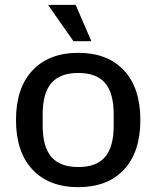

<svg xmlns="http://www.w3.org/2000/svg" viewBox="-20 -762 646 792"><path d="M46 -267Q46 -399 114 -471.5Q182 -544 303 -544Q424 -544 491.5 -471.5Q559 -399 559 -267Q559 -135 491.5 -62.5Q424 10 303 10Q182 10 114 -62.5Q46 -135 46 -267ZM303 -73Q378 -73 413.5 -114.5Q449 -156 449 -244V-290Q449 -378 413.5 -419.5Q378 -461 303 -461Q228 -461 192 -419.5Q156 -378 156 -290V-244Q156 -156 192 -114.5Q228 -73 303 -73ZM178 -742H292L357 -592H283Z"/></svg>

Font: Mozilla Text BETA Medium
Style: Regular
Weight: 500
Designer: Studio DRAMA
Foundry: Studio DRAMA
Version: Version 0.100